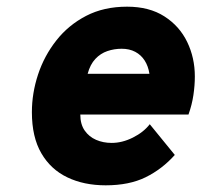

<svg xmlns="http://www.w3.org/2000/svg" viewBox="-20 -543 604 575"><path d="M296.5 12Q231.5 12 181.8 -11.8Q132 -35.5 103.8 -84Q75.5 -132.5 75.5 -207Q75.5 -264 94 -320Q112.5 -376 148.8 -422Q185 -468 238 -495.5Q291 -523 360.5 -523Q427 -523 472.2 -494Q517.5 -465 540.5 -417.5Q563.5 -370 563.5 -314Q563.5 -287 559.2 -258.2Q555 -229.5 544.5 -200H220.5Q220.5 -171 233.5 -152.2Q246.5 -133.5 267.8 -124.2Q289 -115 314.5 -115Q346 -115 378 -131Q410 -147 428.5 -171L503.5 -79Q465.5 -36.5 416.2 -12.2Q367 12 296.5 12ZM242.5 -322H427.5Q424 -345 413.2 -361.8Q402.5 -378.5 385 -387.8Q367.5 -397 344.5 -397Q322 -397 301.5 -390Q281 -383 265.5 -366.5Q250 -350 242.5 -322Z"/></svg>

Font: Overpass Black
Style: Italic
Weight: 900
Italic angle: -10°
Designer: Delve Withrington, Dave Bailey, Thomas Jockin
Foundry: Delve Fonts LLC
Version: Version 4.000